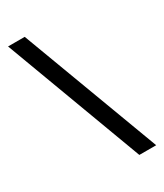

<svg xmlns="http://www.w3.org/2000/svg" viewBox="-181 -786 734 859"><g transform="rotate(-30 186.0 -357.0)"><path d="M96 -714 363 0H276L10 -714Z"/></g></svg>

Font: Noto Sans Old Italic
Style: Regular
Weight: 400
Designer: Monotype Design Team
Foundry: Monotype Imaging Inc.
Version: Version 2.003; ttfautohint (v1.8.4.7-5d5b)